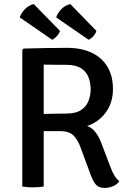

<svg xmlns="http://www.w3.org/2000/svg" viewBox="-20 -924 640 951"><path d="M539.5 -482Q539.5 -436 522.5 -399Q505.5 -362 476.5 -336.8Q447.5 -311.5 411.5 -300Q436 -291.5 453.8 -268Q471.5 -244.5 482 -215L526.5 -98Q537.5 -68.5 547.5 -52.8Q557.5 -37 571 -26Q560.5 -10.5 539.8 -1.8Q519 7 499 7Q469 7 455 -9.5Q441 -26 429 -58.5L379 -193.5Q367 -228 345.8 -251.2Q324.5 -274.5 278 -274.5H153V-358Q175 -359 203.5 -359.8Q232 -360.5 260 -361Q288 -361.5 307 -361.5Q356 -361.5 382.2 -379.5Q408.5 -397.5 418.8 -425.2Q429 -453 429 -482Q429 -512.5 418.8 -540.2Q408.5 -568 382.2 -585.5Q356 -603 307 -603Q286 -603 254 -603.2Q222 -603.5 196.5 -604V0Q184 2 169.8 3Q155.5 4 143 4Q131.5 4 116.8 3Q102 2 90.5 0V-677.5L97 -683.5Q153.5 -685 207.5 -686Q261.5 -687 312.5 -687Q382 -687 432.8 -663.5Q483.5 -640 511.5 -594.5Q539.5 -549 539.5 -482ZM147 -904 277 -771Q273 -757.5 262 -745.2Q251 -733 238.5 -727L77.5 -838Q85.5 -860 103.5 -878.8Q121.5 -897.5 147 -904ZM328 -904 457.5 -771Q454 -758 443 -745.5Q432 -733 419 -727L258 -838Q266 -860 284 -878.8Q302 -897.5 328 -904Z"/></svg>

Font: Signika
Style: Regular
Weight: 400
Designer: Anna Giedry
Foundry: Anna Giedry
Version: Version 2.001